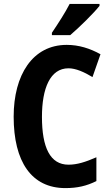

<svg xmlns="http://www.w3.org/2000/svg" viewBox="-20 -1020 566 984"><path d="M490 -990V-1000H337C314 -955 279 -901 246 -852V-840H340C387 -880 461 -953 490 -990ZM331 -670C368 -670 411 -651 454 -625L495 -742C441 -772 384 -790 322 -790C147 -790 50 -636 50 -422C50 -192 141 -56 315 -56C376 -56 424 -67 474 -92V-214C419 -190 376 -176 331 -176C237 -176 195 -264 195 -421C195 -567 237 -670 331 -670Z"/></svg>

Font: Noto Sans Malayalam UI Condensed
Style: Bold
Weight: 700
Width: 3
Designer: Jelle Bosma - Monotype Design Team
Foundry: Monotype Imaging Inc.
Version: Version 2.104